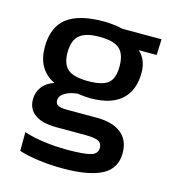

<svg xmlns="http://www.w3.org/2000/svg" viewBox="-100 -569 755 830"><g transform="rotate(15 277.0 -154.0)"><path d="M59 150V66Q97 79 149 86Q201 93 250 93Q326 93 357 84.5Q388 76 388 49Q388 28 371.5 19.5Q355 11 311 11H183Q120 11 87 -12.5Q54 -36 54 -80Q54 -111 72 -135.5Q90 -160 125 -172Q45 -211 45 -311Q45 -401 99 -442.5Q153 -484 263 -484Q303 -484 350 -474H524L521 -403H441Q478 -370 478 -311Q478 -233 431.5 -190.5Q385 -148 293 -148Q269 -148 234 -153Q202 -150 179 -136.5Q156 -123 156 -102Q156 -87 168 -80.5Q180 -74 208 -74H341Q412 -74 450.5 -43.5Q489 -13 489 45Q489 114 430.5 145Q372 176 255 176Q200 176 147.5 169Q95 162 59 150ZM379 -314Q379 -368 353 -391.5Q327 -415 263 -415Q201 -415 173.5 -391.5Q146 -368 146 -314Q146 -262 172.5 -239.5Q199 -217 263 -217Q328 -217 353.5 -238.5Q379 -260 379 -314Z"/></g></svg>

Font: Kanit
Style: Regular
Weight: 400
Designer: Katatrad Team
Foundry: Cadson Demak
Version: Version 1.001